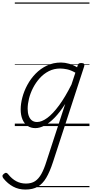

<svg xmlns="http://www.w3.org/2000/svg" viewBox="-121 -1030 751 1569"><path d="M86 519Q31 519 -13.5 495Q-58 471 -92 429Q-101 418 -101 408.5Q-101 399 -89 390Q-78 381 -70 382.5Q-62 384 -55 393Q-24 432 12 451Q48 470 91 470Q136 470 165.5 450.5Q195 431 217 391.5Q239 352 258 291L412 -181Q368 -112 325 -68Q282 -24 242.5 -3.5Q203 17 168 17Q131 17 104 -1.5Q77 -20 62.5 -54.5Q48 -89 48 -136Q48 -181 61.5 -233Q75 -285 102.5 -336Q130 -387 170 -428Q210 -469 262 -494Q314 -519 378 -519Q409 -519 444 -509Q479 -499 509 -480L514 -496Q517 -507 523.5 -511Q530 -515 543 -515Q561 -515 566 -507.5Q571 -500 567 -488L312 294Q286 374 256.5 423.5Q227 473 187 496Q147 519 86 519ZM182 -33Q220 -33 265.5 -66.5Q311 -100 361.5 -168.5Q412 -237 463 -339L495 -436Q458 -457 427.5 -463.5Q397 -470 370 -470Q320 -470 278 -448.5Q236 -427 204 -391.5Q172 -356 149.5 -312.5Q127 -269 116 -224.5Q105 -180 105 -141Q105 -109 113.5 -84.5Q122 -60 139 -46.5Q156 -33 182 -33ZM0 490H610V500H0ZM0 -20H610V0H0ZM0 -505H610V-500H0ZM0 -1010H610V-1000H0Z"/></svg>

Font: Playwrite AU TAS Guides
Style: Regular
Weight: 400
Designer: Veronika Burian, José Scaglione
Foundry: TypeTogether
Version: Version 1.003